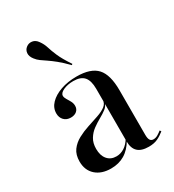

<svg xmlns="http://www.w3.org/2000/svg" viewBox="-166 -761 788 868"><g transform="rotate(-30 228.0 -327.0)"><path d="M279.8 -207.3V-334.7Q279.8 -377.4 262.5 -397.2Q245.2 -416.9 207.3 -416.9Q177.4 -416.9 155.2 -406.9Q133.1 -396.8 133.1 -382.3Q133.1 -373.4 139.5 -363.3Q146 -353.2 152.4 -341.1Q158.9 -329 158.9 -316.1Q158.9 -299.2 147.2 -289.1Q135.5 -279 116.1 -279Q94.4 -279 81 -292.7Q67.7 -306.5 67.7 -328.2Q67.7 -357.3 89.1 -379.4Q110.5 -401.6 147.2 -414.5Q183.9 -427.4 229.8 -427.4Q304 -427.4 335.9 -392.3Q367.7 -357.3 367.7 -276.6V-207.3ZM158.9 11.3Q108.9 11.3 79.4 -15.3Q50 -41.9 50 -87.1Q50 -122.6 66.5 -145.2Q83.1 -167.7 109.3 -181.9Q135.5 -196 164.9 -205.6Q194.4 -215.3 221 -224.2Q247.6 -233.1 264.1 -245.6Q280.6 -258.1 280.6 -278.2L281.5 -261.3Q278.2 -245.2 262.9 -233.5Q247.6 -221.8 227.8 -210.9Q208.1 -200 188.7 -185.9Q169.4 -171.8 156.5 -150.8Q143.5 -129.8 143.5 -99.2Q143.5 -64.5 160.5 -44.4Q177.4 -24.2 207.3 -24.2Q229 -24.2 248.8 -36.7Q268.5 -49.2 283.1 -74.2V-63.7Q260.5 -25 229.8 -6.9Q199.2 11.3 158.9 11.3ZM367.7 -43.5Q367.7 -24.2 373.4 -15.7Q379 -7.3 390.3 -7.3Q402.4 -7.3 413.7 -14.1Q425 -21 433.9 -28.2L438.7 -21Q421 -6.5 402 2.4Q383.1 11.3 355.6 11.3Q316.9 11.3 298.4 -6.5Q279.8 -24.2 279.8 -60.5V-207.3H367.7ZM237.9 -482.3Q210.5 -510.5 189.5 -527.4Q168.5 -544.4 152.4 -555.2Q136.3 -566.1 124.2 -574.6Q112.1 -583.1 102.4 -596Q88.7 -613.7 90.3 -630.2Q91.9 -646.8 104.8 -656.5Q117.7 -666.9 135.1 -664.5Q152.4 -662.1 164.5 -644.4Q177.4 -626.6 183.5 -606.5Q189.5 -586.3 201.6 -558.1Q213.7 -529.8 242.7 -486.3Z"/></g></svg>

Font: Playfair 144pt SemiCondensed Medium
Style: Regular
Weight: 500
Width: 4
Designer: Claus Eggers Sørensen
Foundry: Claus Eggers Sørensen
Version: Version 2.203